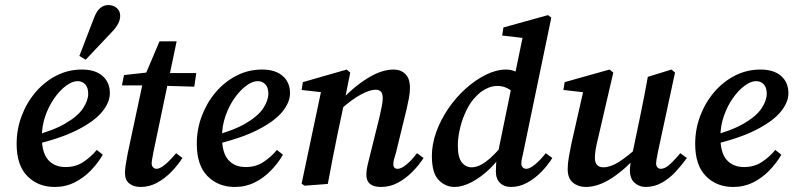

<svg xmlns="http://www.w3.org/2000/svg" viewBox="-20 -730 3149 762"><path d="M197 12Q131 12 88.5 -31Q46 -74 46 -159Q46 -217 66 -270Q86 -323 121.5 -364.5Q157 -406 204 -430Q251 -454 305 -454Q358 -454 387 -428.5Q416 -403 416 -360Q416 -324 385.5 -286.5Q355 -249 287.5 -214.5Q220 -180 108 -154L105 -189Q190 -211 239.5 -240Q289 -269 309.5 -300Q330 -331 330 -358Q330 -383 318 -395.5Q306 -408 288 -408Q267 -408 242.5 -390Q218 -372 196 -341Q174 -310 160 -270Q146 -230 146 -186Q146 -124 171 -95.5Q196 -67 240 -67Q281 -67 312 -88Q343 -109 364 -135L388 -116Q369 -83 340.5 -53.5Q312 -24 276 -6Q240 12 197 12ZM295 -508Q309 -545 323.5 -582Q338 -619 352 -656Q363 -686 377.5 -698Q392 -710 410 -710Q429 -710 443 -698.5Q457 -687 457 -667Q457 -637 424 -603Q398 -575 372 -548Q346 -521 320 -493Z M464 -391 472 -432 588 -445V-440H759L751 -386L583 -391ZM487 -122 550 -417 613 -566H681L589 -127Q586 -111 584 -99.5Q582 -88 582 -81Q582 -71 588 -65.5Q594 -60 601 -60Q627 -60 679 -122L704 -103Q686 -75 660.5 -48.5Q635 -22 604 -5Q573 12 538 12Q511 12 493.5 -1.5Q476 -15 476 -43Q476 -57 479 -76.5Q482 -96 487 -122Z M912 12Q846 12 803.5 -31Q761 -74 761 -159Q761 -217 781 -270Q801 -323 836.5 -364.5Q872 -406 919 -430Q966 -454 1020 -454Q1073 -454 1102 -428.5Q1131 -403 1131 -360Q1131 -324 1100.5 -286.5Q1070 -249 1002.5 -214.5Q935 -180 823 -154L820 -189Q905 -211 954.5 -240Q1004 -269 1024.5 -300Q1045 -331 1045 -358Q1045 -383 1033 -395.5Q1021 -408 1003 -408Q982 -408 957.5 -390Q933 -372 911 -341Q889 -310 875 -270Q861 -230 861 -186Q861 -124 886 -95.5Q911 -67 955 -67Q996 -67 1027 -88Q1058 -109 1079 -135L1103 -116Q1084 -83 1055.5 -53.5Q1027 -24 991 -6Q955 12 912 12Z M1434 -36Q1434 -55 1438.5 -73.5Q1443 -92 1449 -116L1486 -265Q1491 -287 1495 -307Q1499 -327 1499 -340Q1499 -359 1491.5 -366.5Q1484 -374 1471 -374Q1448 -374 1412.5 -355Q1377 -336 1332 -296L1335 -333Q1384 -386 1439.5 -420Q1495 -454 1542 -454Q1571 -454 1589 -436Q1607 -418 1607 -382Q1607 -362 1603 -341Q1599 -320 1594 -298L1552 -126Q1547 -110 1544 -98.5Q1541 -87 1541 -79Q1541 -60 1558 -60Q1572 -60 1592.5 -76.5Q1613 -93 1635 -122L1661 -103Q1643 -75 1617 -48.5Q1591 -22 1559.5 -5Q1528 12 1492 12Q1434 12 1434 -36ZM1281 0 1189 7 1177 -1 1257 -380 1291 -360 1177 -373 1182 -404 1356 -454 1370 -442 1347 -327 1319 -195Q1309 -146 1299.5 -97.5Q1290 -49 1281 0Z M1784 12Q1748 12 1721 -15.5Q1694 -43 1694 -111Q1694 -158 1711.5 -206.5Q1729 -255 1759.5 -299.5Q1790 -344 1828.5 -378.5Q1867 -413 1908.5 -433.5Q1950 -454 1989 -454Q2036 -454 2078 -406L2026 -355Q1994 -389 1954 -389Q1931 -389 1908 -377Q1885 -365 1868 -346Q1847 -325 1831 -292Q1815 -259 1806 -222Q1797 -185 1797 -152Q1797 -106 1812.5 -86Q1828 -66 1852 -66Q1878 -66 1908 -88Q1938 -110 1980 -160L1985 -135Q1957 -92 1922.5 -59Q1888 -26 1851.5 -7Q1815 12 1784 12ZM2057 -126Q2053 -110 2051 -99Q2049 -88 2049 -80Q2049 -71 2055 -65.5Q2061 -60 2069 -60Q2082 -60 2103 -77Q2124 -94 2146 -122L2172 -103Q2154 -74 2128 -47.5Q2102 -21 2071.5 -4.5Q2041 12 2008 12Q1981 12 1964.5 -4Q1948 -20 1948 -49Q1948 -62 1949 -80Q1950 -98 1956 -122L2012 -395L2021 -421L2059 -605L2085 -576L1973 -589L1978 -621L2155 -670L2168 -660Z M2305 12Q2275 12 2254 -5Q2233 -22 2233 -59Q2233 -82 2238 -109Q2243 -136 2248 -161L2299 -386L2311 -362L2216 -373L2221 -404L2399 -454L2414 -442L2353 -179Q2347 -155 2344 -137Q2341 -119 2341 -104Q2341 -84 2350 -75Q2359 -66 2374 -66Q2402 -66 2435 -86.5Q2468 -107 2519 -153L2522 -125Q2463 -59 2408.5 -23.5Q2354 12 2305 12ZM2542 12Q2517 12 2498.5 -4.5Q2480 -21 2480 -54Q2480 -68 2482.5 -82.5Q2485 -97 2490 -121L2521 -270Q2529 -308 2536.5 -347Q2544 -386 2551 -425L2645 -454L2659 -442L2591 -126Q2588 -111 2586 -99.5Q2584 -88 2584 -80Q2584 -71 2589.5 -65.5Q2595 -60 2602 -60Q2618 -60 2636 -75.5Q2654 -91 2680 -122L2706 -103Q2686 -75 2661.5 -48.5Q2637 -22 2607 -5Q2577 12 2542 12Z M2890 12Q2824 12 2781.5 -31Q2739 -74 2739 -159Q2739 -217 2759 -270Q2779 -323 2814.5 -364.5Q2850 -406 2897 -430Q2944 -454 2998 -454Q3051 -454 3080 -428.5Q3109 -403 3109 -360Q3109 -324 3078.5 -286.5Q3048 -249 2980.5 -214.5Q2913 -180 2801 -154L2798 -189Q2883 -211 2932.5 -240Q2982 -269 3002.5 -300Q3023 -331 3023 -358Q3023 -383 3011 -395.5Q2999 -408 2981 -408Q2960 -408 2935.5 -390Q2911 -372 2889 -341Q2867 -310 2853 -270Q2839 -230 2839 -186Q2839 -124 2864 -95.5Q2889 -67 2933 -67Q2974 -67 3005 -88Q3036 -109 3057 -135L3081 -116Q3062 -83 3033.5 -53.5Q3005 -24 2969 -6Q2933 12 2890 12Z"/></svg>

Font: Lisu Bosa ExtraBold
Style: Italic
Weight: 800
Italic angle: -19°
Designer: David Morse, Annie Olsen, Victor Gaultney, Frank Grießhammer (Latin)
Foundry: SIL International
Version: Version 2.000